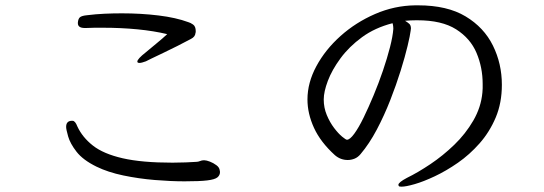

<svg xmlns="http://www.w3.org/2000/svg" viewBox="-20 -695 2040 720"><path d="M298 -590Q272 -590 272 -608V-610Q273 -624 279.5 -630Q286 -636 307 -638Q339 -642 371.5 -643.5Q404 -645 437 -645Q509 -645 574.5 -637Q640 -629 686 -612Q694 -610 704 -603Q714 -596 714 -578Q714 -573 713 -571Q712 -557 696 -549Q674 -537 646 -523Q618 -509 592 -496.5Q566 -484 548 -475.5Q530 -467 527 -465Q511 -459 503 -459Q495 -459 495 -464Q495 -474 527 -499Q547 -516 568.5 -533.5Q590 -551 607 -567Q557 -579 495.5 -585Q434 -591 366 -591Q350 -591 334.5 -591Q319 -591 303 -590ZM746 -94Q754 -94 767 -89Q780 -84 791.5 -75.5Q803 -67 804 -56Q804 -55 804.5 -53.5Q805 -52 805 -50Q805 -38 795.5 -30Q786 -22 757.5 -18.5Q729 -15 672 -15Q621 -15 560.5 -20Q500 -25 442.5 -37Q385 -49 342 -70Q291 -95 267 -126Q243 -157 235.5 -183.5Q228 -210 228 -219Q228 -241 248 -242H252Q262 -242 270 -221Q289 -180 328.5 -149Q368 -118 440 -101.5Q512 -85 627 -85Q654 -85 676.5 -86Q699 -87 715 -88Q723 -88 730 -91Q737 -94 744 -94Z M1541 -619Q1530 -619 1519.5 -618.5Q1509 -618 1499 -617Q1509 -611 1515 -605.5Q1521 -600 1521 -588Q1521 -587 1520.5 -584.5Q1520 -582 1520 -580Q1518 -563 1508.5 -523Q1499 -483 1482.5 -430Q1466 -377 1443.5 -319.5Q1421 -262 1393 -209Q1365 -156 1332 -117Q1322 -105 1309.5 -100Q1297 -95 1284 -95Q1257 -95 1236 -113Q1182 -162 1157.5 -215.5Q1133 -269 1133 -322Q1133 -385 1166.5 -447Q1200 -509 1257 -560Q1314 -611 1386.5 -642.5Q1459 -674 1537 -675H1548Q1657 -675 1726 -633.5Q1795 -592 1828.5 -524Q1862 -456 1862 -377Q1862 -309 1839 -254.5Q1816 -200 1778.5 -157.5Q1741 -115 1697 -84.5Q1653 -54 1610.5 -34Q1568 -14 1535 -4.5Q1502 5 1486 5Q1477 5 1476 3Q1474 1 1474 -2Q1474 -11 1506 -28Q1547 -48 1594 -79.5Q1641 -111 1683.5 -152Q1726 -193 1755 -243Q1784 -293 1789 -348Q1790 -356 1790 -364Q1790 -372 1790 -380Q1790 -442 1767 -496.5Q1744 -551 1690.5 -585Q1637 -619 1545 -619ZM1452 -608Q1386 -591 1337.5 -555.5Q1289 -520 1257 -476.5Q1225 -433 1209.5 -392Q1194 -351 1194 -322Q1194 -291 1205.5 -263.5Q1217 -236 1233 -215Q1249 -194 1263 -182.5Q1277 -171 1281 -171Q1292 -171 1308.5 -193.5Q1325 -216 1343.5 -254Q1362 -292 1381 -337.5Q1400 -383 1416 -430Q1432 -477 1442.5 -518Q1453 -559 1455 -587Q1455 -589 1454.5 -595.5Q1454 -602 1452 -608Z"/></svg>

Font: Klee One SemiBold
Style: Regular
Weight: 600
Designer: Fontworks Inc.
Foundry: Fontworks Inc.
Version: Version 1.00;January 12, 2022;FontCreator 13.0.0.2683 64-bit